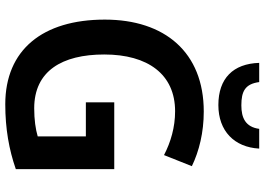

<svg xmlns="http://www.w3.org/2000/svg" viewBox="-154 -814 979 710"><g transform="rotate(90 335.0 -459.5)"><path d="M530 -929H457C450 -878 416 -863 370 -863C318 -863 291 -877 284 -929H213C216 -833 270 -778 369 -778C465 -778 525 -837 530 -929ZM359 -393V-288H485V-110C458 -102 423 -97 381 -97C243 -97 182 -200 182 -356C182 -517 255 -618 392 -618C451 -618 506 -602 554 -577L595 -680C539 -707 470 -724 393 -724C174 -724 53 -580 53 -358C53 -128 165 10 366 10C457 10 534 -4 606 -29V-393Z"/></g></svg>

Font: Noto Sans Lao Looped SemiCondensed SemiBold
Style: Regular
Weight: 600
Width: 4
Designer: Mark Frömberg, Ben Mitchell
Foundry: The Fontpad Ltd
Version: Version 1.002